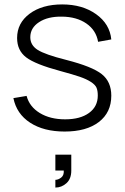

<svg xmlns="http://www.w3.org/2000/svg" viewBox="-20 -575 559 860"><path d="M269.5 14.2Q175.8 14.2 115 -25.4Q54.2 -64.9 40 -135.7L99.1 -145.5Q111.8 -97.2 158.2 -68.8Q204.6 -40.5 272 -40.5Q339.4 -40.5 378.7 -69.1Q418 -97.7 418 -147Q418 -168.5 412.4 -181.9Q406.7 -195.3 387.2 -208Q367.7 -220.7 337.2 -231.2Q306.6 -241.7 250.5 -256.8Q137.7 -287.1 97.2 -318.1Q56.6 -349.1 56.6 -404.8Q56.6 -471.7 112.5 -513.4Q168.5 -555.2 258.8 -555.2Q349.1 -555.2 410.4 -511.5Q471.7 -467.8 478.5 -398.4L419.4 -387.7Q410.6 -439.5 366.9 -469.7Q323.2 -500 256.8 -500.5Q194.3 -501.5 155 -475.8Q115.7 -450.2 115.7 -408.2Q115.7 -372.6 148.7 -351.6Q181.6 -330.6 276.9 -306.6Q393.1 -276.9 435.8 -242.9Q478.5 -209 478.5 -146.5Q478.5 -71.3 422.9 -28.6Q367.2 14.2 269.5 14.2ZM228 265.1V230.5Q240.7 230.5 253.9 220.5Q267.1 210.4 265.6 189H228V117.7H299.3V189Q299.3 226.1 277.6 245.6Q255.9 265.1 228 265.1Z"/></svg>

Font: Manrope Light
Style: Regular
Weight: 300
Designer: Mikhail Sharanda
Foundry: Mikhail Sharanda
Version: Version 4.505;FEAKit 1.0